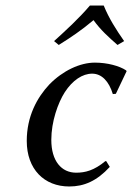

<svg xmlns="http://www.w3.org/2000/svg" viewBox="-20 -666 479 696"><path d="M314 -399C349 -399 375 -371 389 -325L400 -326L439 -408L437 -411C413 -427 369 -439 324 -439C270 -439 208 -410 159 -360C114 -312 77 -244 77 -155C77 -53 140 10 231 10C285 10 331 -10 378 -61L365 -82H362C321 -48 289 -40 256 -40C203 -40 166 -82 166 -159C166 -225 190 -293 215 -332C243 -375 279 -399 314 -399ZM356 -646H306C267 -600 220 -557 176 -517L193 -503C236 -530 274 -555 319 -593C345 -557 373 -532 406 -503L430 -517C402 -557 375 -599 356 -646Z"/></svg>

Font: Libertinus Sans
Style: Italic
Weight: 400
Italic angle: -12°
Designer: Philipp H. Poll, Khaled Hosny
Foundry: Caleb Maclennan
Version: Version 7.050;RELEASE